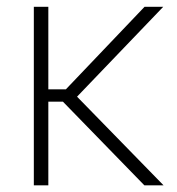

<svg xmlns="http://www.w3.org/2000/svg" viewBox="-20 -556 531 576"><path d="M125 -535.6V0H81.5V-535.6ZM469.7 -535.6 196.8 -251H104.5V-288.1H177.7L413.6 -535.6ZM413.1 0 163.1 -256.8 195.8 -281.7 470.7 0Z"/></svg>

Font: Inter 20pt ExtraLight
Style: Regular
Weight: 250
Version: Version 4.001;git-66647c0bb